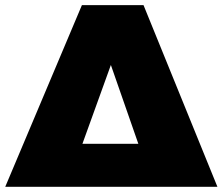

<svg xmlns="http://www.w3.org/2000/svg" viewBox="-30 -721 859 741"><path d="M-9.8 0 286.1 -701.2H523.9L809.1 0ZM288.1 -166H503.9L397.9 -470.2Z"/></svg>

Font: Trueno Black
Style: Regular
Weight: 900
Designer: Julieta Ulanovsky
Foundry: Julieta Ulanovsky
Version: Version 3.001b | FøM Fix